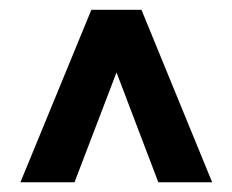

<svg xmlns="http://www.w3.org/2000/svg" viewBox="-20 -731 478 395"><path d="M305.7 -356 219.7 -582 133.3 -356H22L168 -710.9H271L416.5 -356Z"/></svg>

Font: Vazirmatn RD UI
Style: Bold
Weight: 700
Designer: Saber Rastikerdar
Foundry: Saber Rastikerdar
Version: Version 33.003